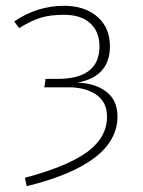

<svg xmlns="http://www.w3.org/2000/svg" viewBox="-20 -551 494 662"><path d="M201 -531Q272 -531 315.5 -493.5Q359 -456 359 -391Q359 -287 247 -266Q309 -264 347 -234.5Q385 -205 385 -149Q385 14 72 91L66 62Q215 22 282 -28Q349 -78 349 -148Q349 -199 312 -224.5Q275 -250 216 -250H133L137 -279H178Q323 -279 323 -391Q323 -442 291 -471Q259 -500 201 -500Q152 -500 119 -489.5Q86 -479 46 -454L29 -477Q108 -531 201 -531Z"/></svg>

Font: Fira Sans UltraLight
Style: Regular
Weight: 200
Designer: Carrois Corporate & Edenspiekermann AG
Foundry: Carrois Corporate GbR & Edenspiekermann AG
Version: Version 4.106;PS 004.106;hotconv 1.0.70;makeotf.lib2.5.58329